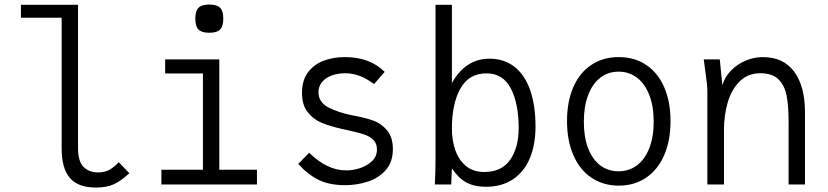

<svg xmlns="http://www.w3.org/2000/svg" viewBox="-20 -811 3640 844"><path d="M251 -159V-733H72V-790H323V-161Q323 -100.5 347.8 -76.8Q372.5 -53 410.5 -53Q439.5 -53 460 -64Q480.5 -75 502 -98L548.5 -49.5Q512.5 -16 480.8 -1.2Q449 13.5 402.5 13.5Q323 13.5 287 -28.8Q251 -71 251 -159Z M706 -550H944V-65H1109.5V0H689.5V-65H872V-488H706ZM838.5 -729Q838.5 -762.5 852.5 -776.8Q866.5 -791 899.5 -791Q933.5 -791 947.5 -777Q961.5 -763 961.5 -729Q961.5 -695.5 947.5 -681.2Q933.5 -667 899.5 -667Q866.5 -667 852.5 -681.2Q838.5 -695.5 838.5 -729Z M1291 -90.5 1339 -139.5Q1378 -101.5 1418.2 -81.8Q1458.5 -62 1503 -62Q1532.5 -62 1563.5 -72.2Q1594.5 -82.5 1615.8 -103.2Q1637 -124 1637 -154Q1637 -180.5 1621.5 -196Q1606 -211.5 1581.2 -219.8Q1556.5 -228 1507 -239L1486 -243.5Q1430.5 -256 1393.5 -271.5Q1356.5 -287 1332 -318.5Q1307.5 -350 1307.5 -403Q1307.5 -457.5 1333.5 -492.5Q1359.5 -527.5 1402 -543.8Q1444.5 -560 1496 -560Q1606 -560 1671 -495L1624 -441Q1563.5 -489 1497 -489Q1464.5 -489 1437.8 -479Q1411 -469 1395.5 -450.2Q1380 -431.5 1380 -406Q1380 -363 1421 -340.2Q1462 -317.5 1531 -303.5Q1540 -301.5 1545 -301Q1590.5 -292 1623.2 -280Q1656 -268 1681.5 -238Q1707 -208 1707 -155Q1707 -98 1675 -62.5Q1643 -27 1595.2 -12Q1547.5 3 1497 3Q1426.5 3 1379 -21Q1331.5 -45 1291 -90.5Z M1966.5 -71 1963.5 0H1891.5Q1894.5 -57 1894.5 -118V-790H1966.5V-446Q2026.5 -553 2131.5 -553Q2196.5 -553 2242 -517Q2287.5 -481 2310.8 -414Q2334 -347 2334 -255Q2334 -174.5 2308.8 -114.8Q2283.5 -55 2234.5 -22.5Q2185.5 10 2116.5 10Q2064 10 2029 -9.5Q1994 -29 1966.5 -71ZM2260 -248Q2260 -356 2225.5 -422.2Q2191 -488.5 2118.5 -488.5Q2041.5 -488.5 2004 -422Q1966.5 -355.5 1966.5 -246Q1966.5 -195 1981.2 -151.8Q1996 -108.5 2027.8 -81.8Q2059.5 -55 2108.5 -55Q2185.5 -55 2222.8 -108.8Q2260 -162.5 2260 -248Z M2472.5 -279Q2472.5 -364 2500 -427.5Q2527.5 -491 2579 -525.5Q2630.5 -560 2700 -560Q2770 -560 2821.2 -525.2Q2872.5 -490.5 2900 -427Q2927.5 -363.5 2927.5 -278.5Q2927.5 -193 2899.5 -128.8Q2871.5 -64.5 2820 -29.8Q2768.5 5 2700 5Q2631.5 5 2580 -29.8Q2528.5 -64.5 2500.5 -128.8Q2472.5 -193 2472.5 -279ZM2853.5 -276.5Q2853.5 -344 2834.2 -393.5Q2815 -443 2780.2 -469.5Q2745.5 -496 2699.5 -496Q2653.5 -496 2619 -469.5Q2584.5 -443 2565.5 -393.2Q2546.5 -343.5 2546.5 -276Q2546.5 -208.5 2565.2 -159.5Q2584 -110.5 2618.5 -84.2Q2653 -58 2699 -58Q2745 -58 2780 -84.2Q2815 -110.5 2834.2 -159.8Q2853.5 -209 2853.5 -276.5Z M3080.5 -497.5 3073.5 -550H3144L3155.5 -436Q3165 -471 3191.8 -499.2Q3218.5 -527.5 3256 -543.8Q3293.5 -560 3332.5 -560Q3424 -560 3471.2 -495.8Q3518.5 -431.5 3518.5 -318V0H3446.5V-277Q3446.5 -344 3438.2 -388.8Q3430 -433.5 3403 -461.2Q3376 -489 3322.5 -489Q3267 -489 3231 -452.8Q3195 -416.5 3178.8 -360Q3162.5 -303.5 3162.5 -241V0H3089.5V-402Q3089.5 -425.5 3087.2 -446.2Q3085 -467 3080.5 -497.5Z"/></svg>

Font: JuliaMono Light
Style: Regular
Weight: 300
Monospace: yes
Designer: cormullion
Foundry: corm
Version: Version 0.054; ttfautohint (v1.8.4)